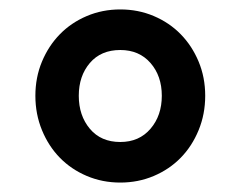

<svg xmlns="http://www.w3.org/2000/svg" viewBox="-20 -730 510 407"><path d="M235 -343Q197 -343 164 -357Q131 -371 107 -395.5Q83 -420 69 -454Q55 -488 55 -527Q55 -566 69 -599.5Q83 -633 107 -657.5Q131 -682 164 -696Q197 -710 235 -710Q273 -710 306 -696Q339 -682 363 -657.5Q387 -633 401 -599.5Q415 -566 415 -527Q415 -488 401 -454Q387 -420 363 -395.5Q339 -371 306 -357Q273 -343 235 -343ZM235 -429Q275 -429 299 -457Q323 -485 323 -527Q323 -569 299 -596.5Q275 -624 235 -624Q194 -624 170.5 -596.5Q147 -569 147 -527Q147 -485 170.5 -457Q194 -429 235 -429Z"/></svg>

Font: IBM Plex Sans KR SmBld
Style: Regular
Weight: 600
Designer: Mike Abbink; Paul van der Laan; Pieter van Rosmalen; Wujin Sim; Chorong Kim; Dohee Lee;
Foundry: Sandoll Inc.
Version: Version 1.002